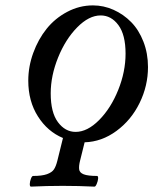

<svg xmlns="http://www.w3.org/2000/svg" viewBox="-20 -696 574 719"><path d="M95.2 2.9Q91.3 1.5 91.6 -7.3Q91.8 -16.1 95.7 -26.6Q99.6 -37.1 104 -37.1Q137.2 -37.1 155.8 -43.7Q174.3 -50.3 181.9 -61.5Q189.5 -72.8 194.8 -94.2L215.8 -179.2Q158.2 -203.1 122.1 -260Q85.9 -316.9 85.9 -394Q85.9 -446.8 104.5 -497.8Q123 -548.8 154.5 -588.1Q186 -627.4 231.7 -651.6Q277.3 -675.8 328.1 -675.8Q368.2 -675.8 405.3 -659.2Q442.4 -642.6 471.2 -613.3Q500 -584 517.1 -540Q534.2 -496.1 534.2 -444.8Q534.2 -374.5 502.7 -310.3Q471.2 -246.1 416 -205.6Q360.8 -165 296.9 -163.1L279.8 -94.2Q274.9 -74.7 276.4 -62Q277.8 -49.3 293.5 -43.2Q309.1 -37.1 344.2 -37.1Q348.1 -35.6 347.4 -26.9Q346.7 -18.1 342.3 -7.6Q337.9 2.9 334 2.9Q273.9 0 214.8 0Q155.3 0 95.2 2.9ZM263.2 -202.1Q307.1 -202.1 351.1 -246.3Q395 -290.5 422.6 -358.9Q450.2 -427.2 450.2 -495.1Q450.2 -565.9 423.3 -602.1Q396.5 -638.2 356.9 -638.2Q313 -638.2 269 -593.5Q225.1 -548.8 197.5 -480.5Q169.9 -412.1 169.9 -346.2Q169.9 -274.9 197 -238.5Q224.1 -202.1 263.2 -202.1Z"/></svg>

Font: Junicode SmCond Medium
Style: Italic
Weight: 500
Width: 4
Italic angle: -11°
Designer: Peter S. Baker
Version: Version 2.206